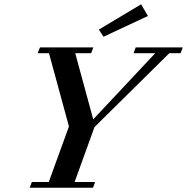

<svg xmlns="http://www.w3.org/2000/svg" viewBox="-20 -887 883 907"><path d="M469.2 -713.4 446.8 -747.1 646.5 -866.7 678.7 -811.5ZM120.1 0 130.4 -27.3H210.4L305.7 -289.6L211.4 -635.7H157.7L168.9 -663.1H420.9L410.6 -635.7H335.4L420.4 -323.2L713.4 -635.7H610.8L621.1 -663.1H843.3L833 -635.7H779.8L426.3 -286.6L332.5 -27.3H429.2L419.4 0Z"/></svg>

Font: Elstob SemiBold
Style: Italic
Weight: 600
Italic angle: -20°
Designer: Peter S. Baker
Version: Version 1.015